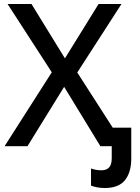

<svg xmlns="http://www.w3.org/2000/svg" viewBox="-20 -734 702 964"><path d="M506 210Q486 210 467.5 206.5Q449 203 437 198V112Q448 116 461 118.5Q474 121 490 121Q513 121 527 107.5Q541 94 541 60V0H484L302 -298L118 0H3L240 -371L18 -714H138L306 -441L475 -714H590L368 -370L546 -93H639V63Q639 131 607.5 170.5Q576 210 506 210Z"/></svg>

Font: Noto Sans Medium
Style: Regular
Weight: 500
Designer: Monotype Design Team
Foundry: Monotype Imaging Inc.
Version: Version 2.007